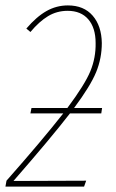

<svg xmlns="http://www.w3.org/2000/svg" viewBox="-28 -693 431 713"><path d="M348.1 -272H231.9Q159.2 -178.2 22 -21L292 -22L284.2 0H-7.8L-3.9 -22Q128.4 -171.9 207 -272H85L88.9 -292H222.2Q287.1 -378.9 307.6 -428.7Q328.1 -478.5 327.1 -533.2Q327.1 -589.4 300 -621.1Q272.9 -652.8 223.1 -652.8Q183.1 -652.8 150.1 -632.8Q117.2 -612.8 85 -574.2L69.8 -586.9Q107.4 -630.9 144.5 -651.9Q181.6 -672.9 224.1 -672.9Q283.2 -672.9 316.2 -634.8Q349.1 -596.7 350.1 -533.2Q350.1 -476.6 329.1 -425.3Q308.1 -374 247.1 -292H351.1Z"/></svg>

Font: Fira Sans Compressed Thin
Style: Italic
Weight: 100
Width: 3
Italic angle: -8°
Designer: Carrois Corporate & Edenspiekermann AG
Foundry: Carrois Corporate GbR & Edenspiekermann AG
Version: Version 4.203;PS 004.203;hotconv 1.0.88;makeotf.lib2.5.64775